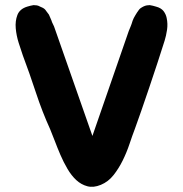

<svg xmlns="http://www.w3.org/2000/svg" viewBox="-20 -644 714 750"><path d="M631 -574Q636 -551 632.5 -527.5Q629 -504 623 -485Q611 -446 595 -398Q579 -350 563 -302Q547 -254 532 -211.5Q517 -169 507 -141Q497 -115 486 -82Q475 -49 459.5 -17.5Q444 14 423.5 40Q403 66 374 78Q345 90 321 83.5Q297 77 278 59.5Q259 42 243.5 15.5Q228 -11 216 -39Q204 -67 194 -93.5Q184 -120 176 -139Q145 -207 120 -283Q95 -359 69 -428Q62 -448 53 -476.5Q44 -505 41.5 -533.5Q39 -562 48 -585.5Q57 -609 86 -618Q92 -620 98.5 -621.5Q105 -623 111 -624Q118 -624 124 -623Q130 -622 137 -618Q142 -616 147 -613.5Q152 -611 156 -607Q160 -602 163.5 -597Q167 -592 171 -587Q174 -580 176.5 -574.5Q179 -569 181 -564Q183 -557 186 -551.5Q189 -546 191 -541L197 -524L341 -113L483 -523L490 -540Q492 -545 494 -550.5Q496 -556 498 -563Q500 -568 502.5 -573.5Q505 -579 509 -585Q512 -590 515.5 -595.5Q519 -601 523 -606Q526 -610 530.5 -613Q535 -616 539 -618Q547 -622 553.5 -623Q560 -624 565 -624Q571 -623 577.5 -621.5Q584 -620 590 -618Q609 -613 618.5 -601Q628 -589 631 -574Z"/></svg>

Font: BM JUA
Style: Regular
Weight: 400
Designer: BONGJIN KIM, JAEHYUN KEUM, JUHEE TAE
Foundry: WOOWA BROTHERS Corporation.
Version: Version 1.100